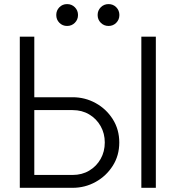

<svg xmlns="http://www.w3.org/2000/svg" viewBox="-20 -898 837 918"><path d="M725.1 -722.7V0H655.8V-722.7ZM74.7 -722.7H144V-433.1H327.1Q386.7 -433.1 437.5 -405Q488.3 -377 519.3 -327.9Q550.3 -278.8 550.3 -216.8Q550.3 -154.3 519.3 -105.5Q488.3 -56.6 437.5 -28.3Q386.7 0 327.1 0H74.7ZM144 -61.5H327.1Q372.1 -61.5 406.7 -82.3Q441.4 -103 461.2 -138.2Q481 -173.3 481 -216.8Q481 -259.8 461.2 -294.9Q441.4 -330.1 406.7 -350.8Q372.1 -371.6 327.1 -371.6H144ZM446.8 -826.2Q446.8 -848.1 461.9 -863.3Q477.1 -878.4 499 -878.4Q521 -878.4 535.9 -863.3Q550.8 -848.1 550.8 -826.2Q550.8 -804.2 535.9 -789.1Q521 -773.9 499 -773.9Q477.1 -773.9 461.9 -789.1Q446.8 -804.2 446.8 -826.2ZM249 -826.2Q249 -848.1 263.9 -863.3Q278.8 -878.4 300.8 -878.4Q322.8 -878.4 337.9 -863.3Q353 -848.1 353 -826.2Q353 -804.2 337.9 -789.1Q322.8 -773.9 300.8 -773.9Q278.8 -773.9 263.9 -789.1Q249 -804.2 249 -826.2Z"/></svg>

Font: Giphurs Light
Style: Regular
Weight: 300
Version: Version 0.920; ttfautohint (v1.8.4.7-5d5b)